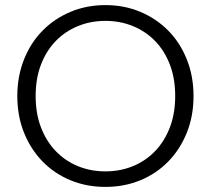

<svg xmlns="http://www.w3.org/2000/svg" viewBox="-20 -727 828 754"><path d="M740 -350Q740 -271 713.5 -205.5Q687 -140 640.5 -92.5Q594 -45 531 -19Q468 7 394 7Q320 7 257 -19Q194 -45 147.5 -92.5Q101 -140 74.5 -205.5Q48 -271 48 -350Q48 -428 74.5 -494Q101 -560 147.5 -607Q194 -654 257 -680.5Q320 -707 394 -707Q468 -707 531 -680.5Q594 -654 640.5 -607Q687 -560 713.5 -494Q740 -428 740 -350ZM120 -350Q120 -281 141 -226.5Q162 -172 199 -133.5Q236 -95 286 -74.5Q336 -54 394 -54Q452 -54 502 -74.5Q552 -95 589 -133.5Q626 -172 647 -226.5Q668 -281 668 -350Q668 -419 647 -473.5Q626 -528 589 -566Q552 -604 502 -624.5Q452 -645 394 -645Q336 -645 286 -624.5Q236 -604 199 -566Q162 -528 141 -473.5Q120 -419 120 -350Z"/></svg>

Font: SVN-Poppins Light
Style: Regular
Weight: 300
Designer: Ninad Kale (Devanagari), Jonny Pinhorn (Latin)
Foundry: Indian Type Foundry
Version: Version 3.002 2017; ttfautohint (v1.8.3)